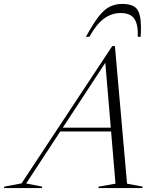

<svg xmlns="http://www.w3.org/2000/svg" viewBox="-99 -960 806 980"><path d="M549.5 -22.5 629.5 -7.5 627.5 0H402.5L405 -7.5L490.5 -22.5L468 -289H208.5L34.5 -23.5L116.5 -7.5L114.5 0H-79L-77 -7.5L11 -24L474 -725H487.5ZM221.5 -308.5H466.5L438.5 -639.5ZM517.5 -893.5Q470.5 -893.5 431.8 -865Q393 -836.5 357 -772H339.5Q376 -839 404.5 -875.5Q433 -912 461.5 -926Q490 -940 525.5 -940Q565 -940 586.8 -926Q608.5 -912 615.8 -875.8Q623 -839.5 619 -772H604.5Q606.5 -837 585.8 -865.2Q565 -893.5 517.5 -893.5Z"/></svg>

Font: Newsreader 72pt Light
Style: Italic
Weight: 300
Italic angle: -17°
Designer: Hugues Gentile
Foundry: Production Type
Version: Version 1.003; ttfautohint (v1.8.3)